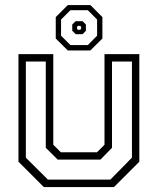

<svg xmlns="http://www.w3.org/2000/svg" viewBox="-20 -760 641 780"><path d="M158 0 55 -103V-540H196.5V-172L227 -141.5H374L404.5 -172V-540H546V-103L443 0ZM174.5 -30.5H428.5L516 -119.5V-510H435V-159.5L388 -111.5H214.5L166 -159.5V-510H85V-119.5ZM255.5 -555 206.5 -603.5V-690.5L255.5 -739.5H347L396 -690.5V-603.5L347 -555ZM266 -577H337L374.5 -615V-680.5L337 -718.5H266L228 -680.5V-615ZM287.5 -621 273.5 -635V-660.5L287.5 -674H315.5L329 -660.5V-635L315.5 -621ZM297 -639H305.5L309.5 -643V-651.5L305.5 -655H297L293 -651.5V-643Z"/></svg>

Font: Tourney Thin Light
Style: Regular
Weight: 300
Version: Version 1.015